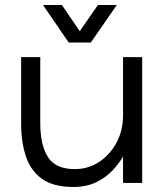

<svg xmlns="http://www.w3.org/2000/svg" viewBox="-20 -727 662 763"><path d="M140 -500V-238Q140 -152 170 -103.5Q200 -55 277 -55Q332 -55 375.5 -84.5Q419 -114 444 -162Q469 -210 469 -268V-500H545V0H469V-105Q453 -77 426.5 -49Q400 -21 361.5 -2.5Q323 16 271 16Q193 16 148 -15.5Q103 -47 83.5 -104Q64 -161 64 -236V-500ZM341 -558H253L151 -707H226L297 -603L369 -707H444Z"/></svg>

Font: Nata Sans
Style: Regular
Weight: 400
Designer: Daniel Uzquiano Cruz
Version: Version 1.001